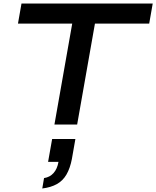

<svg xmlns="http://www.w3.org/2000/svg" viewBox="-20 -707 887 1090"><path d="M289 0 390 -573H82L102 -687H847L827 -573H519L418 0ZM220 363 230 304Q263 299 284 275.5Q305 252 312 212H253L276 82H408L388 196Q378 248 357.5 283.5Q337 319 303 338Q269 357 220 363Z"/></svg>

Font: Archivo Expanded Medium
Style: Italic
Weight: 500
Width: 7
Italic angle: -10°
Designer: Hector Gatti
Foundry: Omnibus-Type
Version: Version 2.001